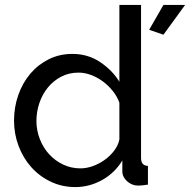

<svg xmlns="http://www.w3.org/2000/svg" viewBox="-20 -750 772 780"><path d="M644 -609 586 -629 644 -730H732ZM286 10Q232 10 186 -12Q140 -34 107 -71Q74 -108 55.5 -157Q37 -206 37 -260Q37 -315 54.5 -364.5Q72 -414 103.5 -451Q135 -488 178.5 -509.5Q222 -531 274 -531Q337 -531 386.5 -498Q436 -465 465 -418V-730H553V-108Q553 -77 581 -76V0Q567 2 558.5 3Q550 4 542 4Q516 4 496.5 -13.5Q477 -31 477 -54V-98Q446 -47 394.5 -18.5Q343 10 286 10ZM307 -66Q331 -66 356.5 -75Q382 -84 404.5 -100Q427 -116 443.5 -137.5Q460 -159 465 -183V-333Q456 -358 438 -380.5Q420 -403 397.5 -419.5Q375 -436 349.5 -445.5Q324 -455 299 -455Q260 -455 228.5 -438.5Q197 -422 174.5 -394.5Q152 -367 140 -331.5Q128 -296 128 -259Q128 -220 142 -184.5Q156 -149 180 -123Q204 -97 236.5 -81.5Q269 -66 307 -66Z"/></svg>

Font: IngvarSans
Style: Regular
Weight: 500
Version: Version 3.000